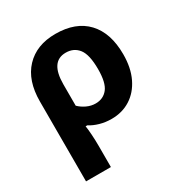

<svg xmlns="http://www.w3.org/2000/svg" viewBox="-180 -677 991 1045"><g transform="rotate(-30 315.5 -154.5)"><path d="M215.8 234.4H59.6V-267.6Q59.6 -398.9 128.2 -471.7Q196.8 -544.4 315.4 -544.4Q443.4 -544.4 512.2 -471.2Q581.1 -397.9 581.1 -263.7Q581.1 -178.7 551.5 -117.4Q522 -56.2 470.2 -23.2Q418.5 9.8 351.1 9.8Q312.5 9.8 278.3 0Q244.1 -9.8 217.8 -26.4H207.5Q210.9 -6.3 213.4 30Q215.8 66.4 215.8 101.6ZM317.9 -106.4Q365.7 -106.4 393.8 -141.6Q421.9 -176.8 421.9 -262.2Q421.9 -353 393.1 -390.4Q364.3 -427.7 313.5 -427.7Q216.8 -427.7 216.8 -284.2V-150.4Q236.8 -130.9 263.2 -118.7Q289.6 -106.4 317.9 -106.4Z"/></g></svg>

Font: Lunasima
Style: Bold
Weight: 700
Designer: The DocRepair Project, Monotype Design Team
Foundry: Google
Version: Version 2.009